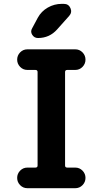

<svg xmlns="http://www.w3.org/2000/svg" viewBox="-20 -990 540 1010"><path d="M334 -622.1Q322.3 -622.1 322.3 -611.3V-119.1Q322.3 -108.4 334 -108.4H376Q398.4 -108.4 414.1 -92.3Q429.7 -76.2 429.7 -54.2Q429.7 -32.2 414.1 -16.1Q398.4 0 376 0H124Q101.6 0 85.9 -16.1Q70.3 -32.2 70.3 -54.2Q70.3 -76.2 85.9 -92.3Q101.6 -108.4 124 -108.4H166Q177.7 -108.4 177.7 -119.1V-611.3Q177.7 -622.1 166 -622.1H124Q101.6 -622.1 85.9 -638.2Q70.3 -654.3 70.3 -676.3Q70.3 -698.2 85.9 -714.4Q101.6 -730.5 124 -730.5H376Q398.4 -730.5 414.1 -714.4Q429.7 -698.2 429.7 -676.3Q429.7 -654.3 414.1 -638.2Q398.4 -622.1 376 -622.1ZM304.7 -969.7H315.4Q340.8 -969.7 350.6 -947.3Q360.4 -924.8 343.8 -906.2L280.3 -835Q240.2 -790 179.7 -790Q160.2 -790 149.4 -807.1Q138.7 -824.2 149.4 -841.8L178.7 -896.5Q197.3 -930.7 231.4 -950.2Q265.6 -969.7 304.7 -969.7Z"/></svg>

Font: Rounded-X Mgen+ 1mn bold
Style: Bold
Weight: 700
Designer: [Source Han Sans]
Ryoko NISHIZUKA  (kana & ideographs); Paul D. Hunt (Latin, Greek & Cyrillic); Wenlong ZHANG  (bopomofo
Version: Version 1.059.20150602